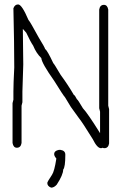

<svg xmlns="http://www.w3.org/2000/svg" viewBox="-20 -694 540 874"><path d="M62.5 -673.8Q79.6 -673.8 109.4 -603.5Q116.7 -596.2 156.2 -523.4Q184.1 -478 185.5 -470.7Q195.3 -464.8 222.7 -406.2Q225.1 -405.8 255.9 -353.5Q288.6 -309.1 316.4 -261.7Q320.3 -261.7 330.1 -242.2Q334 -241.2 357.4 -201.2Q378.9 -178.7 435.5 -87.9V-185.5Q435.5 -187.5 431.6 -201.2V-650.4Q435.1 -671.9 453.1 -671.9Q468.8 -671.9 472.7 -650.4V-212.9Q476.6 -199.2 476.6 -197.3V-41Q473.1 -19.5 455.1 -19.5Q450.7 -19.5 447.3 -21.5Q443.8 -19.5 439.5 -19.5Q422.4 -19.5 402.3 -60.5Q355 -137.2 337.9 -158.2L302.7 -207L275.4 -252Q270 -256.3 226.6 -326.2Q169.9 -406.2 168 -429.7Q145 -451.7 130.9 -486.3Q118.7 -503.9 99.6 -544.9L84 -562.5V-560.5Q85.9 -455.6 85.9 -400.4Q82 -297.9 82 -277.3V-228.5Q78.1 -214.8 78.1 -212.9V-43Q74.7 -21.5 56.6 -21.5Q41 -21.5 37.1 -43V-224.6Q37.1 -226.6 41 -240.2V-277.3Q41 -311.5 44.9 -386.7Q44.9 -493.2 41 -656.2Q47.4 -673.8 62.5 -673.8ZM248 -11.7H255.9Q277.3 -8.3 277.3 9.8V11.7Q277.3 66.9 267.6 78.1Q267.6 101.6 238.3 146.5Q226.1 160.2 212.9 160.2Q195.3 153.8 195.3 138.7Q195.3 133.8 216.8 101.6Q227.5 85.9 236.3 29.3V27.3Q226.6 16.1 226.6 7.8Q226.6 -7.8 248 -11.7Z"/></svg>

Font: CEF Fonts CJK Mono
Style: Regular
Weight: 400
Designer: PartyBoss (派对大魔王)
Version: Release 2.25